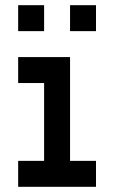

<svg xmlns="http://www.w3.org/2000/svg" viewBox="-20 -720 440 740"><path d="M250 -500H50V-400H150V-100H50V0H350V-100H250ZM50 -600H150V-700H50ZM250 -600H350V-700H250Z"/></svg>

Font: LS-VG5000
Style: Regular
Weight: 400
Designer: Justin Bihan, 2021
Foundry: Justin Bihan, 2021
Version: Version 1.000;Glyphs 3.1.2 (3151)